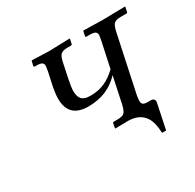

<svg xmlns="http://www.w3.org/2000/svg" viewBox="-125 -569 838 823"><g transform="rotate(-30 294.0 -157.0)"><path d="M440.9 -76.2Q438 -59.6 438 -49.8Q438 -37.6 444.3 -32.7Q450.7 -27.8 466.8 -27.8H483.9Q491.7 -27.8 496.8 -22Q502 -16.1 500 -6.8L474.1 117.2H454.1Q452.1 65.4 435.1 39.1Q409.7 0.5 354 0H352.1L290 1L289.1 -1L293 -22Q293 -27.8 299.8 -27.8H315.9Q342.3 -27.8 351.3 -36.9Q360.4 -45.9 367.2 -76.2L394 -203.1Q334 -138.2 237.8 -138.2Q141.1 -138.2 141.1 -231.9Q141.1 -254.9 147.9 -290L162.1 -355Q166 -377.4 166 -379.9Q166 -392.6 158.2 -397.2Q150.4 -401.9 130.9 -401.9H124Q119.1 -401.9 119.1 -407.2L125 -431.2L210 -428.2L312 -431.2L314 -429.2L309.1 -408.2Q309.1 -401.9 301.8 -401.9H287.1Q262.2 -401.9 252.7 -393.3Q243.2 -384.8 237.8 -359.9L222.2 -286.1Q213.9 -247.1 213.9 -227.1Q213.9 -200.2 226.1 -187Q238.3 -173.8 268.1 -173.8Q307.6 -173.8 338.4 -187.3Q369.1 -200.7 398.9 -229L425.8 -354Q430.2 -379.4 430.2 -379.9Q430.2 -392.6 422.4 -397.2Q414.6 -401.9 396 -401.9H379.9Q375 -401.9 375 -407.2L379.9 -429.2L381.8 -431.2L474.1 -429.2L586.9 -431.2L587.9 -429.2L583 -407.2Q583 -401.9 577.1 -401.9H550.8Q525.4 -401.9 515.9 -393.1Q506.3 -384.3 500 -354Z"/></g></svg>

Font: Common Serif Medium
Style: Italic
Weight: 500
Italic angle: -12°
Designer: Philipp H. Poll, Khaled Hosny
Foundry: Stefan Peev, Context Ltd.
Version: Version 1.026